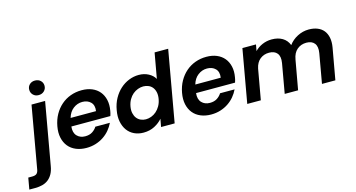

<svg xmlns="http://www.w3.org/2000/svg" viewBox="-229 -1220 3569 1926"><g transform="rotate(-15 1555.5 -257.0)"><path d="M256 -554 142 91Q134 139 115.5 172Q97 205 70.5 225.5Q44 246 9.5 255Q-25 264 -65 264H-127L-106 145H-66Q-34 145 -19 132.5Q-4 120 1 92L115 -554ZM210 -627Q175 -627 153 -649Q131 -671 131 -703Q131 -735 153 -756.5Q175 -778 210 -778Q245 -778 267.5 -756.5Q290 -735 290 -703Q290 -671 267.5 -649Q245 -627 210 -627Z M613 -448Q561 -448 518.5 -415.5Q476 -383 459 -323H723Q732 -383 699.5 -415.5Q667 -448 613 -448ZM827 -174Q809 -136 781 -102.5Q753 -69 715.5 -44Q678 -19 633 -5Q588 9 537 9Q477 9 429 -11Q381 -31 350.5 -68.5Q320 -106 308.5 -159Q297 -212 309 -277Q321 -343 350.5 -395.5Q380 -448 423 -485.5Q466 -523 520.5 -543Q575 -563 637 -563Q697 -563 743.5 -543.5Q790 -524 820 -488Q850 -452 861.5 -401.5Q873 -351 862 -290Q860 -278 857 -265Q854 -252 849 -238H444Q437 -175 469 -141Q501 -107 554 -107Q599 -107 629 -126.5Q659 -146 676 -174Z M926 -279Q937 -344 966 -396.5Q995 -449 1036 -486Q1077 -523 1127 -543Q1177 -563 1230 -563Q1285 -563 1329.5 -539.5Q1374 -516 1396 -477L1443 -740H1584L1453 0H1312L1327 -82Q1295 -44 1244.5 -17.5Q1194 9 1129 9Q1076 9 1033 -11.5Q990 -32 962.5 -70Q935 -108 924.5 -161Q914 -214 926 -279ZM1361 -277Q1368 -316 1361.5 -346.5Q1355 -377 1338.5 -398Q1322 -419 1297 -429.5Q1272 -440 1244 -440Q1216 -440 1187.5 -429.5Q1159 -419 1135 -399Q1111 -379 1093.5 -348.5Q1076 -318 1069 -279Q1062 -240 1069 -209Q1076 -178 1092.5 -157Q1109 -136 1133.5 -125Q1158 -114 1186 -114Q1214 -114 1242.5 -124.5Q1271 -135 1295 -156Q1319 -177 1336.5 -207.5Q1354 -238 1361 -277Z M1908 -448Q1856 -448 1813.5 -415.5Q1771 -383 1754 -323H2018Q2027 -383 1994.5 -415.5Q1962 -448 1908 -448ZM2122 -174Q2104 -136 2076 -102.5Q2048 -69 2010.5 -44Q1973 -19 1928 -5Q1883 9 1832 9Q1772 9 1724 -11Q1676 -31 1645.5 -68.5Q1615 -106 1603.5 -159Q1592 -212 1604 -277Q1616 -343 1645.5 -395.5Q1675 -448 1718 -485.5Q1761 -523 1815.5 -543Q1870 -563 1932 -563Q1992 -563 2038.5 -543.5Q2085 -524 2115 -488Q2145 -452 2156.5 -401.5Q2168 -351 2157 -290Q2155 -278 2152 -265Q2149 -252 2144 -238H1739Q1732 -175 1764 -141Q1796 -107 1849 -107Q1894 -107 1924 -126.5Q1954 -146 1971 -174Z M3037 -306Q3048 -372 3021 -406Q2994 -440 2938 -440Q2881 -440 2841 -406Q2801 -372 2790 -306V-307L2735 0H2596L2650 -306Q2661 -372 2634 -406Q2607 -440 2550 -440Q2496 -440 2456.5 -408.5Q2417 -377 2404 -315L2348 0H2207L2305 -554H2446L2434 -488Q2466 -522 2512 -542Q2558 -562 2610 -562Q2675 -562 2720.5 -535Q2766 -508 2786 -456Q2821 -504 2877 -533Q2933 -562 2995 -562Q3045 -562 3084 -546.5Q3123 -531 3147.5 -501Q3172 -471 3181 -426.5Q3190 -382 3180 -325L3122 0H2983Z"/></g></svg>

Font: SVN-Poppins SemiBold
Style: Italic
Weight: 600
Italic angle: -10°
Designer: Ninad Kale (Devanagari), Jonny Pinhorn (Latin)
Foundry: Indian Type Foundry
Version: Version 3.002 2017; ttfautohint (v1.8.3)